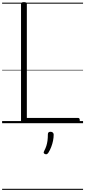

<svg xmlns="http://www.w3.org/2000/svg" viewBox="-20 -1166 806 1817"><path d="M206 0Q179 0 179 -23V-1127Q179 -1137 185.5 -1141.5Q192 -1146 206 -1146Q221 -1146 227.5 -1141.5Q234 -1137 234 -1127V-50H719Q727 -50 731 -44.5Q735 -39 735 -25Q735 -11 731 -5.5Q727 0 719 0ZM406 292Q395 287 393.5 280.5Q392 274 399 261Q412 236 419 213.5Q426 191 429.5 165.5Q433 140 433 105Q433 94 438.5 87.5Q444 81 458 81Q473 81 480.5 89Q488 97 488 108Q488 135 482 165.5Q476 196 464.5 225.5Q453 255 438 279Q431 289 424 292.5Q417 296 406 292ZM0 621H766V631H0ZM0 -20H766V0H0ZM0 -505H766V-500H0ZM0 -1141H766V-1131H0Z"/></svg>

Font: Playwrite BR Guides
Style: Regular
Weight: 400
Designer: Veronika Burian, José Scaglione
Foundry: TypeTogether
Version: Version 1.003